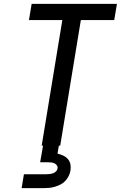

<svg xmlns="http://www.w3.org/2000/svg" viewBox="-20 -755 640 995"><path d="M196 0 303 -651H130L144 -735H586L572 -651H399L292 0ZM92 220 104 148H219Q228 148 237 147Q246 146 254.5 143Q263 140 270 133.5Q277 127 278 118Q280 110 275 102.5Q270 95 262.5 91.5Q255 88 246.5 87Q238 86 229 86H188L203 0H285L278 41Q294 45 308 51.5Q322 58 332 69.5Q342 81 345 97Q348 113 345 129Q343 143 336 157Q329 171 318.5 182.5Q308 194 294 201Q280 208 265.5 212.5Q251 217 236 218.5Q221 220 207 220Z"/></svg>

Font: Iosevka Aile Medium Oblique
Style: Regular
Weight: 500
Italic angle: -9°
Designer: Belleve Invis
Foundry: Belleve Invis
Version: Version 31.1.0; ttfautohint (v1.8.4)